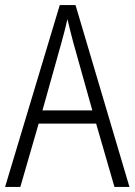

<svg xmlns="http://www.w3.org/2000/svg" viewBox="-20 -735 529 755"><path d="M430 0H489L277 -715H215L0 0H60L132 -249H358ZM343 -301H147L221 -565C229 -594 238 -627 245 -660C252 -629 262 -592 269 -565Z"/></svg>

Font: Noto Sans Display SemiCondensed Light
Style: Regular
Weight: 300
Width: 4
Designer: Monotype Design Team
Foundry: Monotype Imaging Inc.
Version: Version 1.900